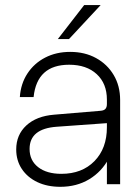

<svg xmlns="http://www.w3.org/2000/svg" viewBox="-20 -710 538 740"><path d="M368 -690.5H304.5L203 -559.5H246ZM443 -325Q443 -379 418.2 -420.8Q393.5 -462.5 350.2 -486.2Q307 -510 250.5 -510Q196.5 -510 154 -488Q111.5 -466 85.8 -426.8Q60 -387.5 56.5 -336H109.5Q122.5 -460.5 246.5 -460.5Q313.5 -460.5 352.8 -424.2Q392 -388 392 -326V0H443ZM427 -219.5H392Q392 -138 344 -89Q296 -40 216.5 -40Q160 -40 127 -65.8Q94 -91.5 94 -136Q94 -214 198.5 -221.5L394 -235.5L392 -309Q392 -296.5 386.2 -290.2Q380.5 -284 367.5 -283L188.5 -268Q120.5 -262.5 81.5 -226.5Q42.5 -190.5 42.5 -134Q42.5 -91.5 64 -59Q85.5 -26.5 123.8 -8.2Q162 10 212.5 10Q275.5 10 324 -19.2Q372.5 -48.5 399.8 -100.2Q427 -152 427 -219.5Z"/></svg>

Font: Overused Grotesk Light
Style: Regular
Weight: 300
Designer: RandomMaerks
Version: Version 0.005